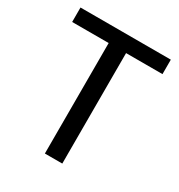

<svg xmlns="http://www.w3.org/2000/svg" viewBox="-155 -748 797 854"><g transform="rotate(30 243.5 -321.0)"><path d="M475.6 -641.6V-567.4H288.6V0H199.2V-567.4H11.7V-641.6Z"/></g></svg>

Font: Carlito
Style: Regular
Weight: 400
Designer: Lukasz Dziedzic
Foundry: tyPoland Lukasz Dziedzic
Version: Version 1.104